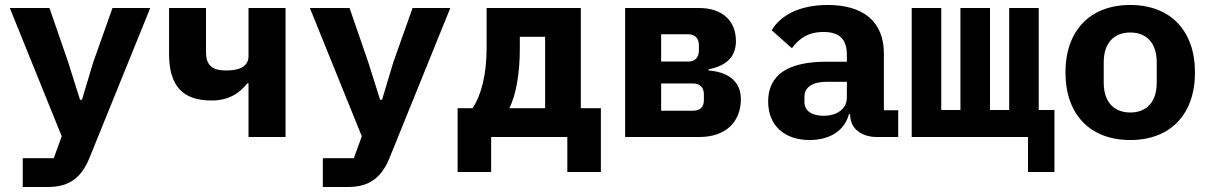

<svg xmlns="http://www.w3.org/2000/svg" viewBox="-20 -548 4841 768"><path d="M71 199.9H172.9C261 199.9 307.9 158 338.1 83.1L581 -516H430L353 -299L307.9 -149.1H300.1L252.8 -299L177.9 -516H19.2L226.9 -2.8L195 84.9H71Z M974.1 0H1122.2V-516H974.1V-323.2C974.1 -286.9 945.3 -266 885.3 -266C827.1 -266 804 -288 804 -339.8V-516H656.2V-333.1C656.2 -207 708.1 -146 826 -146C892 -146 937.1 -172.9 969.1 -214.8H974.1Z M1271.3 199.9H1373.2C1461.3 199.9 1508.2 158 1538.4 83.1L1781.2 -516H1630.3L1553.3 -299L1508.2 -149.1H1500.4L1453.1 -299L1378.2 -516H1219.5L1427.2 -2.8L1395.2 84.9H1271.3Z M1810.4 139.9H1944.6V0H2249.3V139.9H2383.5V-115.1H2303.3V-516H1926.5V-358C1926.5 -247.9 1904.5 -166.9 1870.4 -115.1H1810.4ZM2017.4 -115.1C2043.3 -166.9 2059.3 -250 2059.3 -354V-400.9H2160.5V-115.1Z M2480.5 0H2777.7C2881.4 0 2943.5 -58.9 2943.5 -152C2943.5 -219.1 2896.7 -259.9 2814.6 -266V-271C2891.7 -285.9 2923.7 -326 2923.7 -383.9C2923.7 -463.1 2871.4 -516 2775.6 -516H2480.5ZM2624.6 -105.1V-214.1H2751.4C2778.4 -214.1 2795.5 -199.9 2795.5 -171.2V-147C2795.5 -120 2780.5 -105.1 2751.4 -105.1ZM2624.6 -301.8V-410.9H2733.7C2759.6 -410.9 2775.6 -394.9 2775.6 -366.8V-345.9C2775.6 -317.8 2759.6 -301.8 2733.7 -301.8Z M3487.6 0H3572.8V-106.9H3515.6V-333.1C3515.6 -463.1 3431.8 -528.1 3290.8 -528.1C3175.8 -528.1 3100.9 -485.1 3066.8 -426.8L3147.7 -355.1C3175.8 -393.1 3211.6 -420.1 3273.8 -420.1C3341.6 -420.1 3367.5 -388.1 3367.5 -327.1V-301.1H3284.8C3133.9 -301.1 3052.6 -250 3052.6 -142C3052.6 -45.1 3118.6 12.1 3218.7 12.1C3297.6 12.1 3357.6 -24.1 3375.7 -90.9H3380.7V-89.1C3380.7 -32 3427.6 0 3487.6 0ZM3197.8 -139.9V-160.2C3197.8 -199.9 3229.8 -220.9 3288.7 -220.9H3367.5V-159.1C3367.5 -111.2 3326.7 -84.9 3274.9 -84.9C3227.6 -84.9 3197.8 -104 3197.8 -139.9Z M4092 139.9H4197.8V-108H4134.9V-516H4016.7V-108H3940V-516H3821.7V-108H3745V-516H3626.8V0H4092Z M4501.1 12.1C4661.9 12.1 4759.9 -90.9 4759.9 -258.2C4759.9 -425.1 4661.9 -528.1 4501.1 -528.1C4339.8 -528.1 4241.8 -425.1 4241.8 -258.2C4241.8 -90.9 4339.8 12.1 4501.1 12.1ZM4394.9 -217V-299C4394.9 -375 4435 -418 4501.1 -418C4567.1 -418 4606.9 -375 4606.9 -299V-217C4606.9 -141 4567.1 -98 4501.1 -98C4435 -98 4394.9 -141 4394.9 -217Z"/></svg>

Font: Margiela Mono Bold
Style: Regular
Weight: 700
Designer: Mike Abbink, Paul van der Laan, Pieter van Rosmalen
Foundry: Bold Monday
Version: Version 2.003 2021